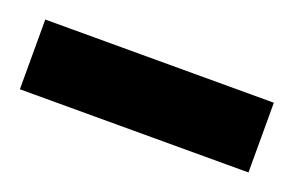

<svg xmlns="http://www.w3.org/2000/svg" viewBox="-42 -741 383 251"><g transform="rotate(20 150.0 -615.5)"><path d="M-9 -567V-664H309V-567Z"/></g></svg>

Font: Figtree SemiBold
Style: Regular
Weight: 600
Designer: Erik Kennedy
Foundry: Erik Kennedy
Version: Version 2.001; ttfautohint (v1.8.4.7-5d5b);gftools[0.9.27]